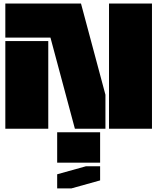

<svg xmlns="http://www.w3.org/2000/svg" viewBox="-20 -720 880 1074"><path d="M433.1 -700.2 569.8 -189.9V0H398.9L262.2 -509.8H9.8V-700.2ZM9.8 0V-490.2H250V0ZM299.8 334V254.9L460.9 210H540V289.1L378.9 334ZM299.8 189.9V20H540V189.9ZM589.8 0V-700.2H830.1V0Z"/></svg>

Font: Nastup Basic
Style: Regular
Weight: 400
Designer: Maksym Kobuzan
Foundry: Zakznak
Version: Version 1.020;FEAKit 1.0